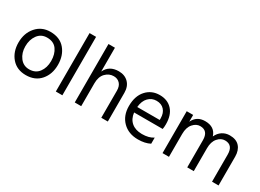

<svg xmlns="http://www.w3.org/2000/svg" viewBox="-27 -1355 2729 2012"><g transform="rotate(30 1337.5 -349.0)"><path d="M519 -252Q519 -139 455 -65Q391 9 279 9Q170 9 106.5 -64.5Q43 -138 43 -250Q43 -363 108.5 -438.5Q174 -514 279 -514Q394 -514 456.5 -440Q519 -366 519 -252ZM125 -251Q125 -172 167 -116.5Q209 -61 279 -61Q355 -61 396 -115.5Q437 -170 437 -251Q437 -335 398 -389.5Q359 -444 279 -444Q207 -444 166 -388Q125 -332 125 -251Z M718 0H639V-707H718Z M1268 0H1189V-328Q1189 -383 1160.5 -413Q1132 -443 1086 -443Q1030 -443 988 -400Q946 -357 946 -277V0H868V-707H946V-419Q991 -514 1106 -514Q1179 -514 1223.5 -469Q1268 -424 1268 -347Z M1778 -26Q1719 5 1634 5Q1519 5 1448.5 -65.5Q1378 -136 1378 -252Q1378 -373 1441 -443Q1504 -513 1603 -513Q1698 -513 1754 -452Q1810 -391 1810 -279Q1810 -247 1805 -220H1459Q1468 -145 1516 -105Q1564 -65 1642 -65Q1727 -65 1778 -100ZM1603 -444Q1546 -444 1506 -403Q1466 -362 1459 -286H1731V-306Q1731 -369 1697 -406.5Q1663 -444 1603 -444Z M2608 0H2529V-328Q2529 -443 2432 -443Q2384 -443 2346 -399.5Q2308 -356 2308 -277V0H2229V-328Q2229 -443 2132 -443Q2084 -443 2046 -399.5Q2008 -356 2008 -277V0H1930V-507H2008V-425Q2050 -514 2151 -514Q2268 -514 2299 -415Q2321 -463 2360.5 -488.5Q2400 -514 2449 -514Q2528 -514 2568 -469Q2608 -424 2608 -348Z"/></g></svg>

Font: Hind Vadodara
Style: Regular
Weight: 400
Designer: Hitesh Malaviya
Foundry: Indian Type Foundry
Version: Version 1.001;PS 1.0;hotconv 1.0.86;makeotf.lib2.5.63406; tt